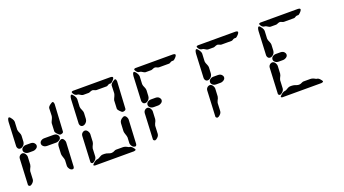

<svg xmlns="http://www.w3.org/2000/svg" viewBox="-58 -1319 3365 1877"><g transform="rotate(-20 1625.0 -380.0)"><path d="M24 -440 36 -690Q40 -728 53 -730Q64 -730 81 -703Q93 -684 93 -670L89 -590Q89 -576 102 -549Q109 -534 109 -520L106 -460Q104 -428 76 -411Q65 -405 55 -405Q32 -405 25 -431Q24 -435 24 -440ZM3 -45 16 -315Q18 -340 42 -352Q49 -355 55 -355Q77 -355 90 -328Q96 -316 96 -305L92 -225Q91 -210 76 -183Q71 -172 70 -165L66 -80Q64 -55 34 -35Q25 -30 21 -30Q6 -33 3 -45ZM165 -340H119Q88 -340 73 -364Q69 -373 69 -380Q69 -404 96 -416Q107 -420 117 -420H167Q198 -420 211 -395Q215 -387 215 -380Q215 -357 187 -345Q176 -340 165 -340ZM405 -340H309Q278 -340 263 -364Q259 -373 259 -380Q259 -404 286 -416Q297 -420 307 -420H407Q438 -420 451 -395Q455 -387 455 -380Q455 -357 427 -345Q416 -340 405 -340ZM424 -450 428 -535Q429 -542 444 -573Q451 -589 452 -600L455 -680Q457 -699 493 -720Q501 -725 505 -725Q515 -725 518 -706Q519 -703 519 -700L503 -420Q502 -405 480 -401Q475 -400 471 -400Q459 -400 438 -424Q424 -439 424 -450ZM424 -90 427 -150Q427 -160 415 -194Q410 -209 410 -220L414 -300Q416 -333 452 -351Q460 -355 465 -355Q482 -355 493 -329Q497 -319 497 -310L484 -60Q481 -41 468 -40Q443 -40 429 -70Q424 -81 424 -90Z M653 -45 666 -315Q668 -340 692 -352Q699 -355 705 -355Q727 -355 740 -328Q746 -316 746 -305L742 -225Q741 -210 726 -183Q721 -172 720 -165L716 -80Q714 -55 684 -35Q675 -30 671 -30Q656 -33 653 -45ZM1090 0H685Q671 -1 670 -10Q670 -13 687 -29Q689 -31 690 -32Q713 -50 730 -50Q738 -50 763 -66Q778 -75 790 -75H810Q829 -75 856 -64Q868 -60 880 -60Q895 -60 915 -71Q923 -75 930 -75H1000Q1025 -75 1052 -58Q1057 -55 1060 -55Q1075 -55 1090 -40Q1109 -20 1110 -10Q1107 -2 1090 0ZM1074 -90 1077 -150Q1077 -160 1065 -194Q1060 -209 1060 -220L1064 -300Q1066 -333 1102 -351Q1110 -355 1115 -355Q1132 -355 1143 -329Q1147 -319 1147 -310L1134 -60Q1131 -41 1118 -40Q1093 -40 1079 -70Q1074 -81 1074 -90ZM1074 -450 1078 -535Q1079 -542 1094 -573Q1101 -589 1102 -600L1105 -680Q1107 -699 1143 -720Q1151 -725 1155 -725Q1165 -725 1168 -706Q1169 -703 1169 -700L1153 -420Q1152 -405 1130 -401Q1125 -400 1121 -400Q1109 -400 1088 -424Q1074 -439 1074 -450ZM730 -760H1120Q1144 -759 1145 -748Q1145 -734 1119 -711Q1110 -703 1105 -702H1090Q1081 -702 1067 -692Q1060 -688 1055 -688H950Q942 -688 926 -696Q918 -700 910 -700Q900 -700 878 -690Q873 -688 870 -688H810Q801 -688 780 -702Q769 -710 760 -710Q732 -710 717 -743Q715 -748 715 -750Q717 -759 730 -760ZM674 -440 686 -690Q690 -728 703 -730Q714 -730 731 -703Q743 -684 743 -670L739 -590Q739 -576 752 -549Q759 -534 759 -520L756 -460Q754 -428 726 -411Q715 -405 705 -405Q682 -405 675 -431Q674 -435 674 -440Z M1380 -760H1770Q1794 -759 1795 -748Q1795 -734 1769 -711Q1760 -703 1755 -702H1740Q1731 -702 1717 -692Q1710 -688 1705 -688H1600Q1592 -688 1576 -696Q1568 -700 1560 -700Q1550 -700 1528 -690Q1523 -688 1520 -688H1460Q1451 -688 1430 -702Q1419 -710 1410 -710Q1382 -710 1367 -743Q1365 -748 1365 -750Q1367 -759 1380 -760ZM1324 -440 1336 -690Q1340 -728 1353 -730Q1364 -730 1381 -703Q1393 -684 1393 -670L1389 -590Q1389 -576 1402 -549Q1409 -534 1409 -520L1406 -460Q1404 -428 1376 -411Q1365 -405 1355 -405Q1332 -405 1325 -431Q1324 -435 1324 -440ZM1303 -45 1316 -315Q1318 -340 1342 -352Q1349 -355 1355 -355Q1377 -355 1390 -328Q1396 -316 1396 -305L1392 -225Q1391 -210 1376 -183Q1371 -172 1370 -165L1366 -80Q1364 -55 1334 -35Q1325 -30 1321 -30Q1306 -33 1303 -45ZM1465 -340H1419Q1388 -340 1373 -364Q1369 -373 1369 -380Q1369 -404 1396 -416Q1407 -420 1417 -420H1467Q1498 -420 1511 -395Q1515 -387 1515 -380Q1515 -357 1487 -345Q1476 -340 1465 -340Z M2030 -760H2420Q2444 -759 2445 -748Q2445 -734 2419 -711Q2410 -703 2405 -702H2390Q2381 -702 2367 -692Q2360 -688 2355 -688H2250Q2242 -688 2226 -696Q2218 -700 2210 -700Q2200 -700 2178 -690Q2173 -688 2170 -688H2110Q2101 -688 2080 -702Q2069 -710 2060 -710Q2032 -710 2017 -743Q2015 -748 2015 -750Q2017 -759 2030 -760ZM1974 -440 1986 -690Q1990 -728 2003 -730Q2014 -730 2031 -703Q2043 -684 2043 -670L2039 -590Q2039 -576 2052 -549Q2059 -534 2059 -520L2056 -460Q2054 -428 2026 -411Q2015 -405 2005 -405Q1982 -405 1975 -431Q1974 -435 1974 -440ZM1953 -45 1966 -315Q1968 -340 1992 -352Q1999 -355 2005 -355Q2027 -355 2040 -328Q2046 -316 2046 -305L2042 -225Q2041 -210 2026 -183Q2021 -172 2020 -165L2016 -80Q2014 -55 1984 -35Q1975 -30 1971 -30Q1956 -33 1953 -45ZM2115 -340H2069Q2038 -340 2023 -364Q2019 -373 2019 -380Q2019 -404 2046 -416Q2057 -420 2067 -420H2117Q2148 -420 2161 -395Q2165 -387 2165 -380Q2165 -357 2137 -345Q2126 -340 2115 -340Z M2680 -760H3070Q3094 -759 3095 -748Q3095 -734 3069 -711Q3060 -703 3055 -702H3040Q3031 -702 3017 -692Q3010 -688 3005 -688H2900Q2892 -688 2876 -696Q2868 -700 2860 -700Q2850 -700 2828 -690Q2823 -688 2820 -688H2760Q2751 -688 2730 -702Q2719 -710 2710 -710Q2682 -710 2667 -743Q2665 -748 2665 -750Q2667 -759 2680 -760ZM2624 -440 2636 -690Q2640 -728 2653 -730Q2664 -730 2681 -703Q2693 -684 2693 -670L2689 -590Q2689 -576 2702 -549Q2709 -534 2709 -520L2706 -460Q2704 -428 2676 -411Q2665 -405 2655 -405Q2632 -405 2625 -431Q2624 -435 2624 -440ZM2603 -45 2616 -315Q2618 -340 2642 -352Q2649 -355 2655 -355Q2677 -355 2690 -328Q2696 -316 2696 -305L2692 -225Q2691 -210 2676 -183Q2671 -172 2670 -165L2666 -80Q2664 -55 2634 -35Q2625 -30 2621 -30Q2606 -33 2603 -45ZM3040 0H2635Q2621 -1 2620 -10Q2620 -13 2637 -29Q2639 -31 2640 -32Q2663 -50 2680 -50Q2688 -50 2713 -66Q2728 -75 2740 -75H2760Q2779 -75 2806 -64Q2818 -60 2830 -60Q2845 -60 2865 -71Q2873 -75 2880 -75H2950Q2975 -75 3002 -58Q3007 -55 3010 -55Q3025 -55 3040 -40Q3059 -20 3060 -10Q3057 -2 3040 0ZM2765 -340H2719Q2688 -340 2673 -364Q2669 -373 2669 -380Q2669 -404 2696 -416Q2707 -420 2717 -420H2767Q2798 -420 2811 -395Q2815 -387 2815 -380Q2815 -357 2787 -345Q2776 -340 2765 -340Z"/></g></svg>

Font: Segment14
Style: Regular
Weight: 400
Monospace: yes
Designer: Paul Flo Williams
Foundry: His Deeds Are Dust
Version: Version 1.002